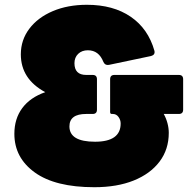

<svg xmlns="http://www.w3.org/2000/svg" viewBox="-20 -768 805 802"><path d="M374 14Q211 14 125.5 -47.5Q40 -109 40 -209Q40 -272 73 -316.5Q106 -361 169 -383Q67 -438 67 -541Q67 -601 102.5 -648Q138 -695 200.5 -721.5Q263 -748 343 -748Q453 -748 526 -698Q599 -648 625 -556Q629 -539 611 -534L435 -497Q419 -494 412 -509Q393 -558 347 -558Q322 -558 306.5 -543Q291 -528 291 -504Q291 -455 340 -455H367Q385 -455 385 -437V-310Q385 -292 367 -292H340Q270 -292 270 -240Q270 -176 377 -176Q484 -176 484 -252Q484 -267 475 -279.5Q466 -292 451 -292H447Q440 -292 440 -300V-437Q440 -455 458 -455H727Q745 -455 745 -437V-310Q745 -292 727 -292H664Q674 -274 679.5 -253.5Q685 -233 685 -213Q685 -144 646.5 -93Q608 -42 538.5 -14Q469 14 374 14Z"/></svg>

Font: LINE Seed Sans Heavy
Style: Regular
Weight: 900
Designer: LINE VX Design & Dalton Maag Ltd & Sandoll Inc
Foundry: Dalton Maag Ltd
Version: Version 1.003